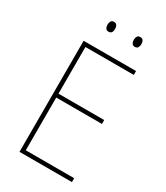

<svg xmlns="http://www.w3.org/2000/svg" viewBox="-217 -980 922 1069"><g transform="rotate(30 244.0 -445.0)"><path d="M431 0H94V-714H431V-689H120V-389H414V-364H120V-25H431ZM164 -859Q164 -871 169.5 -880.5Q175 -890 188 -890Q202 -890 207.5 -880.5Q213 -871 213 -859Q213 -845 207.5 -836Q202 -827 188 -827Q175 -827 169.5 -836.5Q164 -846 164 -859ZM333 -859Q333 -871 338.5 -880.5Q344 -890 357 -890Q371 -890 376.5 -881Q382 -872 382 -859Q382 -846 376.5 -836.5Q371 -827 357 -827Q344 -827 338.5 -836.5Q333 -846 333 -859Z"/></g></svg>

Font: Noto Sans Khmer UI SemiCondensed Thin
Style: Regular
Weight: 100
Width: 4
Designer: Danh Hong and the Monotype Design Team
Foundry: Monotype Imaging Inc.
Version: Version 2.002; ttfautohint (v1.8.4.7-5d5b)